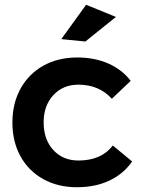

<svg xmlns="http://www.w3.org/2000/svg" viewBox="-20 -780 604 805"><path d="M309 -425Q244 -425 203.5 -381Q163 -337 163 -267Q163 -195 203.5 -151Q244 -107 309 -107Q405 -107 453 -170L534 -103Q498 -51 439 -23Q380 5 302 5Q223 5 161.5 -29Q100 -63 66 -124.5Q32 -186 32 -266Q32 -347 66.5 -409Q101 -471 162.5 -505Q224 -539 304 -539Q377 -539 434.5 -513.5Q492 -488 528 -441L449 -366Q395 -425 309 -425ZM341 -760 466 -709 338 -606 237 -616Z"/></svg>

Font: Gontserrat Medium
Style: Regular
Weight: 500
Designer: Julieta Ulanovsky
Foundry: Julieta Ulanovsky
Version: Version 6.001